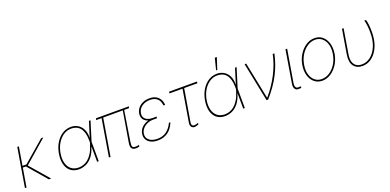

<svg xmlns="http://www.w3.org/2000/svg" viewBox="-2 -1644 5156 2538"><g transform="rotate(-20 2575.5 -375.0)"><path d="M160.2 -545.9 69.3 0H46.9L137.7 -545.9ZM503.9 -545.9 179.7 -263.7 99.6 -264.6 102.5 -287.1H172.9L472.7 -545.9ZM383.8 0 152.3 -269.5 178.7 -274.4 416 0Z M805.7 11.7Q735.8 11.2 690.4 -24.4Q645 -60.1 627.7 -123.8Q610.4 -187.5 624 -271.5Q637.7 -353 675.3 -416.5Q712.9 -480 768.8 -516.4Q824.7 -552.7 892.6 -552.7Q946.8 -552.7 989.3 -526.9Q1031.7 -501 1055.9 -452.1Q1080.1 -403.3 1078.1 -334H1084V-274.4L1085 0H1062.5L1060.5 -302.7Q1060.5 -361.3 1048.6 -404.3Q1036.6 -447.3 1014.4 -475.1Q992.2 -502.9 960.4 -516.6Q928.7 -530.3 888.7 -530.3Q828.6 -530.3 778.1 -496.1Q727.5 -461.9 693.1 -403.3Q658.7 -344.7 646.5 -271.5Q633.8 -194.3 649.7 -135.7Q665.5 -77.1 706.5 -44.4Q747.6 -11.7 810.5 -11.7Q843.8 -11.7 877.7 -22.9Q911.6 -34.2 943.4 -60.5Q975.1 -86.9 1002.4 -130.4Q1029.8 -173.8 1049.8 -238.3L1145.5 -545.9H1168L1083 -271.5L1064.5 -211.9H1058.6Q1032.2 -126.5 991.2 -77.9Q950.2 -29.3 902.1 -9Q854 11.2 805.7 11.7Z M1707 -545.9 1702.1 -522.5H1239.3L1244.1 -545.9ZM1341.8 -545.9 1251 0H1228.5L1319.3 -545.9ZM1617.2 -545.9H1636.7L1565.4 -96.7Q1557.6 -46.4 1566.7 -30.3Q1575.7 -14.2 1611.3 -14.6Q1622.6 -14.2 1633.5 -15.6Q1644.5 -17.1 1659.2 -21.5L1655.3 1Q1641.1 4.9 1630.4 6.6Q1619.6 8.3 1608.4 8.8Q1565.9 8.3 1549.3 -15.6Q1532.7 -39.6 1541 -89.8Z M1967.8 -293H2005.9L2002.9 -270.5H1948.2Q1906.7 -270.5 1868.2 -254.2Q1829.6 -237.8 1802.7 -208Q1775.9 -178.2 1769.5 -137.7Q1760.7 -83 1802 -47.9Q1843.3 -12.7 1919.9 -12.7Q1995.6 -12.7 2047.9 -53Q2100.1 -93.3 2130.9 -160.2H2151.4Q2136.2 -121.1 2114 -89.6Q2091.8 -58.1 2062.5 -35.9Q2033.2 -13.7 1996.6 -2Q1960 9.8 1916 9.8Q1857.4 9.8 1817.1 -10.5Q1776.9 -30.8 1758.8 -65.7Q1740.7 -100.6 1748 -144.5Q1754.9 -189.9 1785.2 -223.1Q1815.4 -256.3 1862.5 -274.7Q1909.7 -293 1967.8 -293ZM2002.9 -270.5H1963.9Q1921.4 -270.5 1888.7 -280.3Q1856 -290 1835 -308.3Q1814 -326.7 1805.7 -352.3Q1797.4 -377.9 1802.7 -410.2Q1810.1 -452.1 1836.4 -484.1Q1862.8 -516.1 1904.3 -534.4Q1945.8 -552.7 1999 -552.7Q2047.4 -552.7 2083.3 -534.9Q2119.1 -517.1 2140.4 -482.9Q2161.6 -448.7 2165 -400.4H2141.6Q2133.8 -468.3 2096.7 -499Q2059.6 -529.8 1999 -530.3Q1931.2 -529.8 1883.5 -496.8Q1835.9 -463.9 1826.2 -407.2Q1816.4 -356.4 1849.4 -325Q1882.3 -293.5 1952.1 -293H2005.9Z M2666.5 -545.9 2662.6 -522.5H2270L2273.9 -545.9ZM2457.5 -545.9H2481L2401.9 -75.2Q2398.4 -54.2 2400.9 -40.5Q2403.3 -26.9 2411.9 -20.8Q2420.4 -14.6 2436 -14.6Q2448.7 -14.2 2462.6 -17.8Q2476.6 -21.5 2488.8 -28.3L2491.7 -8.8Q2477.5 -1 2461.7 3.7Q2445.8 8.3 2432.1 8.8Q2403.3 8.3 2387.9 -13.2Q2372.6 -34.7 2378.4 -69.3Z M2860.8 11.7Q2791 11.2 2745.6 -24.4Q2700.2 -60.1 2682.9 -123.8Q2665.5 -187.5 2679.2 -271.5Q2692.9 -353 2730.5 -416.5Q2768.1 -480 2824 -516.4Q2879.9 -552.7 2947.8 -552.7Q3002 -552.7 3044.4 -526.9Q3086.9 -501 3111.1 -452.1Q3135.3 -403.3 3133.3 -334H3139.2V-274.4L3140.1 0H3117.7L3115.7 -302.7Q3115.7 -361.3 3103.8 -404.3Q3091.8 -447.3 3069.6 -475.1Q3047.4 -502.9 3015.6 -516.6Q2983.9 -530.3 2943.8 -530.3Q2883.8 -530.3 2833.3 -496.1Q2782.7 -461.9 2748.3 -403.3Q2713.9 -344.7 2701.7 -271.5Q2689 -194.3 2704.8 -135.7Q2720.7 -77.1 2761.7 -44.4Q2802.7 -11.7 2865.7 -11.7Q2898.9 -11.7 2932.9 -22.9Q2966.8 -34.2 2998.5 -60.5Q3030.3 -86.9 3057.6 -130.4Q3085 -173.8 3105 -238.3L3200.7 -545.9H3223.1L3138.2 -271.5L3119.6 -211.9H3113.8Q3087.4 -126.5 3046.4 -77.9Q3005.4 -29.3 2957.3 -9Q2909.2 11.2 2860.8 11.7ZM2953.6 -597.7 2994.6 -760.7H3022.9L2970.2 -597.7Z M3445.8 0 3335.4 -545.9H3357.9L3463.4 -28.3H3465.3Q3515.6 -85.4 3558.1 -148.4Q3600.6 -211.4 3634.8 -277.6Q3668.9 -343.8 3693.1 -411.4Q3717.3 -479 3731 -545.9H3754.4Q3723.1 -397 3653.1 -262.7Q3583 -128.4 3468.3 0Z M3910.6 -545.9H3934.1L3856.9 -85Q3852.1 -54.2 3862.5 -34.9Q3873 -15.6 3894 -15.6Q3911.1 -15.6 3921.4 -17.1Q3931.6 -18.6 3932.1 -18.6L3934.1 3.9Q3932.1 4.4 3920.7 5.9Q3909.2 7.3 3890.1 6.8Q3858.9 7.3 3843.5 -18.8Q3828.1 -44.9 3834.5 -85Z M4229 11.7Q4164.6 11.2 4119.1 -26.1Q4073.7 -63.5 4054.4 -128.2Q4035.2 -192.9 4048.3 -274.4Q4062 -354 4102.1 -417.2Q4142.1 -480.5 4199 -517.3Q4255.9 -554.2 4318.8 -553.7Q4384.3 -554.2 4429.4 -516.4Q4474.6 -478.5 4493.9 -414.1Q4513.2 -349.6 4500.5 -268.6Q4487.3 -189 4447 -125.7Q4406.7 -62.5 4349.9 -25.6Q4293 11.2 4229 11.7ZM4229 -11.7Q4288.1 -11.7 4340.3 -45.9Q4392.6 -80.1 4429.2 -139.6Q4465.8 -199.2 4478 -274.4Q4490.2 -347.7 4473.4 -405.8Q4456.5 -463.9 4416.7 -497.6Q4377 -531.2 4319.8 -531.2Q4261.7 -531.2 4209.5 -496.6Q4157.2 -461.9 4120.6 -402.6Q4084 -343.3 4071.8 -268.6Q4059.1 -195.3 4075.7 -137.2Q4092.3 -79.1 4132.3 -45.4Q4172.4 -11.7 4229 -11.7Z M4705.6 -545.9H4728L4671.4 -204.1Q4660.6 -140.1 4672.6 -97.9Q4684.6 -55.7 4715.1 -34.4Q4745.6 -13.2 4790.5 -12.7Q4852.5 -12.2 4902.8 -46.4Q4953.1 -80.6 4987.1 -140.1Q5021 -199.7 5032.7 -274.4Q5039.6 -317.9 5040 -366.7Q5040.5 -415.5 5035.4 -462.4Q5030.3 -509.3 5020 -545.9H5043.5Q5053.7 -514.6 5058.6 -467Q5063.5 -419.4 5062.7 -367.9Q5062 -316.4 5055.2 -272.5Q5042 -190.9 5005.4 -127Q4968.8 -63 4914.6 -26.6Q4860.4 9.8 4793.5 9.8Q4712.4 9.8 4671.9 -45.9Q4631.3 -101.6 4648.9 -206.1Z"/></g></svg>

Font: Inter Tight Thin
Style: Italic
Weight: 250
Italic angle: -9.39999°
Designer: Rasmus Andersson
Foundry: rsms
Version: Version 3.004